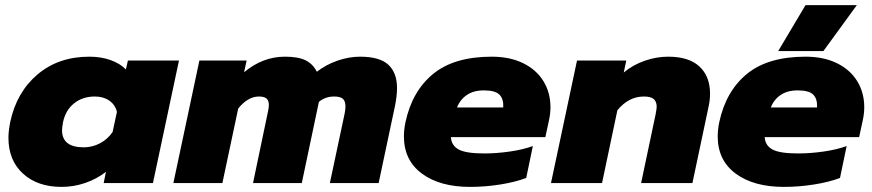

<svg xmlns="http://www.w3.org/2000/svg" viewBox="-20 -717 3417 752"><path d="M13 -178Q13 -202 20 -239Q45 -356 127 -425.5Q209 -495 330 -495Q376 -495 413.5 -481.5Q451 -468 473 -445L481 -480H681L579 0H386L395 -44Q359 -16 314 -0.5Q269 15 221 15Q127 15 70 -37Q13 -89 13 -178ZM421 -200 438 -279Q431 -307 408 -323Q385 -339 351 -339Q304 -339 270.5 -312.5Q237 -286 227 -239Q223 -217 223 -207Q223 -140 308 -140Q342 -140 372 -156Q402 -172 421 -200Z M761 -480H946L936 -434Q1009 -495 1096 -495Q1149 -495 1177.5 -480.5Q1206 -466 1221 -436Q1257 -464 1302 -479.5Q1347 -495 1390 -495Q1467 -495 1501 -463.5Q1535 -432 1535 -372Q1535 -342 1527 -302L1463 0H1272L1330 -273Q1333 -288 1333 -300Q1333 -321 1323 -330Q1313 -339 1289 -339Q1254 -339 1229 -318L1162 0H971L1030 -282Q1033 -296 1033 -306Q1033 -323 1024 -331Q1015 -339 994 -339Q951 -339 913 -292L851 0H659Z M1562 -183Q1562 -208 1568 -238Q1594 -360 1676.5 -427.5Q1759 -495 1906 -495Q1977 -495 2029 -469.5Q2081 -444 2108.5 -399Q2136 -354 2136 -297Q2136 -272 2130 -245L2116 -180H1746Q1748 -147 1776.5 -131.5Q1805 -116 1877 -116Q1925 -116 1977 -123.5Q2029 -131 2067 -145L2041 -20Q1999 -4 1940 5.5Q1881 15 1821 15Q1703 15 1632.5 -37Q1562 -89 1562 -183ZM1951 -296Q1953 -329 1936.5 -346Q1920 -363 1875 -363Q1835 -363 1808.5 -345Q1782 -327 1770 -296Z M2240 -480H2433L2423 -433Q2459 -463 2505 -479Q2551 -495 2597 -495Q2678 -495 2719.5 -456.5Q2761 -418 2761 -350Q2761 -325 2755 -298L2692 0H2491L2548 -270Q2552 -292 2552 -299Q2552 -319 2540.5 -329Q2529 -339 2502 -339Q2442 -339 2398 -285L2338 0H2138Z M3135 -697H3336L3205 -517H3028ZM2791 -183Q2791 -208 2797 -238Q2823 -360 2905.5 -427.5Q2988 -495 3135 -495Q3206 -495 3258 -469.5Q3310 -444 3337.5 -399Q3365 -354 3365 -297Q3365 -272 3359 -245L3345 -180H2975Q2977 -147 3005.5 -131.5Q3034 -116 3106 -116Q3154 -116 3206 -123.5Q3258 -131 3296 -145L3270 -20Q3228 -4 3169 5.5Q3110 15 3050 15Q2932 15 2861.5 -37Q2791 -89 2791 -183ZM3180 -296Q3182 -329 3165.5 -346Q3149 -363 3104 -363Q3064 -363 3037.5 -345Q3011 -327 2999 -296Z"/></svg>

Font: Prompt ExtraBold
Style: Italic
Weight: 800
Italic angle: -12°
Designer: Katatrad Team
Foundry: CadsonDemak
Version: Version 1.001